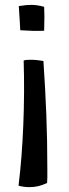

<svg xmlns="http://www.w3.org/2000/svg" viewBox="-20 -579 282 787"><path d="M108 -559Q121 -559 134 -557Q147 -555 161 -551Q162 -532 162 -511Q162 -490 161 -453Q137 -452 116 -452.5Q95 -453 63 -455Q63 -457 61 -492.5Q59 -528 57 -554Q75 -557 86.5 -558Q98 -559 108 -559ZM158 -329Q166 -209 170 -106.5Q174 -4 174 113Q174 137 174 149.5Q174 162 173 171Q154 180 137 184Q120 188 101 188Q88 188 77 186.5Q66 185 56 182Q70 69 75.5 -66.5Q81 -202 77 -331Q83 -333 90.5 -333.5Q98 -334 108 -334Q120 -334 133 -332.5Q146 -331 158 -329Z"/></svg>

Font: Atma Medium
Style: Regular
Weight: 500
Designer: Gregori Vincens, Jeremie Hornus, Riccardo Olocco, Yoann Minet.
Foundry: black foundry
Version: Version 1.101;PS 1.100;hotconv 1.0.86;makeotf.lib2.5.63406